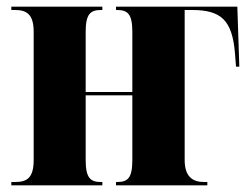

<svg xmlns="http://www.w3.org/2000/svg" viewBox="-20 -556 748 576"><path d="M14 0H287V-10H283C252 -10 237 -21 237 -76V-270H377V-76C377 -21 363 -10 331 -10H328V0H602V-10H592C557 -10 534 -27 534 -76V-526H556C644 -526 677 -495 685 -395L688 -356H698L692 -536H328V-526H331C363 -526 377 -514 377 -461V-280H237V-460C237 -514 251 -526 283 -526H287V-536H14V-526H25C59 -526 81 -514 81 -461V-76C81 -21 60 -10 25 -10H14Z"/></svg>

Font: Noto Serif Display Condensed ExtraBold
Style: Regular
Weight: 800
Width: 3
Designer: Monotype Design Team
Foundry: Monotype Imaging Inc.
Version: Version 2.009